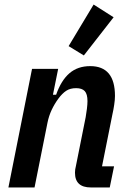

<svg xmlns="http://www.w3.org/2000/svg" viewBox="-20 -825 570 845"><path d="M17 0 121 -522H236L213 -408H227Q249 -471 285.5 -502.5Q322 -534 377 -534Q486 -534 486 -403Q486 -386 482.5 -363Q479 -340 475 -323L429 -93H482L463 0H380Q310 0 310 -65Q310 -72 311 -79.5Q312 -87 314 -94L357 -309Q360 -326 362.5 -346Q365 -366 365 -380Q365 -411 353 -424Q341 -437 315 -437Q289 -437 271.5 -425.5Q254 -414 237 -391Q220 -368 207.5 -341.5Q195 -315 189 -285L132 0ZM349 -581 282 -622 392 -805 480 -749Z"/></svg>

Font: IBM Plex Sans Cond SmBld
Style: Italic
Weight: 600
Width: 3
Italic angle: -11°
Designer: Mike Abbink, Paul van der Laan, Pieter van Rosmalen
Foundry: Bold Monday
Version: Version 1.3